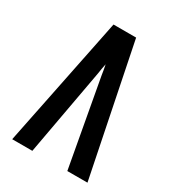

<svg xmlns="http://www.w3.org/2000/svg" viewBox="-178 -838 855 941"><g transform="rotate(30 250.0 -367.5)"><path d="M37 0 186 -735H314L463 0H349L260 -490Q258 -504 255.5 -518.5Q253 -533 250 -547Q247 -533 244.5 -518.5Q242 -504 240 -490L151 0Z"/></g></svg>

Font: Iosevka SS04
Style: Bold
Weight: 700
Monospace: yes
Designer: Belleve Invis
Foundry: Belleve Invis
Version: Version 19.0.0; ttfautohint (v1.8.4)